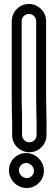

<svg xmlns="http://www.w3.org/2000/svg" viewBox="-20 -705 279 966"><path d="M89 -211V-598C89 -618.5 105.5 -635 125.5 -635C145.5 -635 162 -618.5 162 -598V-211C162 -185.2 163 -157.5 163 -133C163 -119.2 164 -106.9 164 -98V-25C164 -5.8 147.2 11 127.5 11C107.8 11 91 -5.8 91 -25V-98C91 -132.9 89 -176.2 89 -211ZM212 -211V-598C212 -645.8 173.5 -685 125.5 -685C77.5 -685 39 -645.8 39 -598V-211C39 -183.3 40 -154.8 40 -128C40 -115.7 41 -104.6 41 -98V-25C41 22.4 80.3 61 127.5 61C174.7 61 214 22.4 214 -25V-98C214 -131.6 212 -175.7 212 -211ZM75 151.5C75 131.6 91.6 115 111.5 115C132 115 151 134 151 154.5C151 174.4 134.4 191 114.5 191C94 191 75 172 75 151.5ZM25 151.5C25 200.1 65.8 241 114.5 241C162.1 241 201 202.1 201 154.5C201 105.9 160.2 65 111.5 65C63.9 65 25 103.9 25 151.5Z"/></svg>

Font: Smoothie
Style: Outline
Weight: 400
Foundry: Cannot Into Space Fonts
Version: Version 0.8